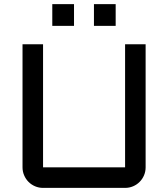

<svg xmlns="http://www.w3.org/2000/svg" viewBox="-20 -916 820 936"><path d="M89.8 -700.2H189.9V-100.1H589.8V-700.2H689.9V-100.1Q689.9 -79.6 682.1 -61.3Q674.3 -43 660.6 -29.3Q647 -15.6 628.7 -7.8Q610.4 0 589.8 0H189.9Q169.4 0 151.1 -7.8Q132.8 -15.6 119.1 -29.3Q105.5 -43 97.7 -61.3Q89.8 -79.6 89.8 -100.1ZM438 -896H543.9V-790H438ZM234.9 -896H340.8V-790H234.9Z"/></svg>

Font: Aldrich [RUS by Daymarius]
Style: Regular
Weight: 400
Designer: Matthew Desmond
Foundry: Matthew Desmond
Version: Version 1.002 August 24, 2018